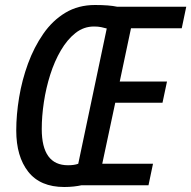

<svg xmlns="http://www.w3.org/2000/svg" viewBox="-20 -741 765 768"><path d="M237 7Q141 7 93 -54Q45 -115 45 -219Q45 -282 56.5 -351.5Q68 -421 92 -486.5Q116 -552 153 -605.5Q190 -659 241.5 -690Q293 -721 360 -721Q417 -721 449 -714H725L707 -628H504L459 -415H648L630 -330H441L389 -86H592L574 0H306Q293 3 275 5Q257 7 237 7ZM252 -80Q277 -80 293 -86L407 -627Q397 -630 384.5 -632.5Q372 -635 356 -635Q315 -635 282 -609Q249 -583 223.5 -539.5Q198 -496 181 -442.5Q164 -389 155.5 -332.5Q147 -276 147 -225Q147 -80 252 -80Z"/></svg>

Font: Noto Sans Condensed Medium
Style: Italic
Weight: 500
Width: 3
Italic angle: -12°
Designer: Monotype Design Team
Foundry: Monotype Imaging Inc.
Version: Version 2.013; ttfautohint (v1.8.4.7-5d5b)